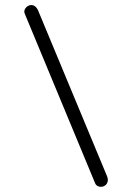

<svg xmlns="http://www.w3.org/2000/svg" viewBox="-20 -712 516 760"><path d="M394 23.4C407.2 15.6 409.7 0 403.8 -14.2L130.9 -670.4C125 -684.1 113.8 -694.8 98.6 -691.4C84.5 -688 71.8 -672.9 77.6 -658.7L356.9 14.2C362.8 27.8 381.8 31.2 394 23.4Z"/></svg>

Font: Mikhak Light
Style: Regular
Weight: 300
Designer: Amin Abedi
Version: Version 3.2